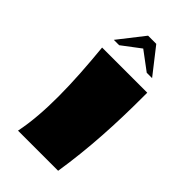

<svg xmlns="http://www.w3.org/2000/svg" viewBox="-208 -743 812 812"><g transform="rotate(45 198.0 -336.5)"><path d="M341 -500V-473C341 -316 333 -158 308 0H68C82 -68 87 -143 87 -222C87 -312 80 -406 71 -500ZM83 -558H115L197 -620L280 -558H312L222 -673H173Z"/></g></svg>

Font: Ruslan Display
Style: Regular
Weight: 400
Designer: Denis Masharov, Vladimir Rabdu
Foundry: Denis Masharov, Vladimir Rabdu
Version: Version 1.001